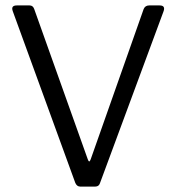

<svg xmlns="http://www.w3.org/2000/svg" viewBox="-20 -687 649 707"><path d="M314 -100.5 509 -653.7Q514.5 -667 529.3 -667H567.8Q590.8 -667 581.7 -643.8L347.8 -11.7Q343.8 -0.2 331.3 0H274.7Q263.2 -0.2 257.3 -13.5L27.2 -645.3Q19 -667 42 -667H89Q101.2 -667 105.8 -654.2L303.2 -100.5Q308.5 -84.8 314 -100.5Z"/></svg>

Font: Vivano Light
Style: Regular
Weight: 300
Designer: Joe Prince, Josias Burgherr
Version: Version 2.064;September 19, 2022;FontCreator 14.0.0.2877 64-